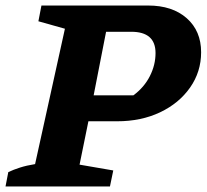

<svg xmlns="http://www.w3.org/2000/svg" viewBox="-48 -675 748 695"><path d="M-28 0 -18 -52Q1 -61 24.5 -68.5Q48 -76 79 -81L187 -571L91 -598L102 -655H488Q576 -655 628 -609Q680 -563 680 -486Q680 -415 640 -358Q600 -301 531.5 -268.5Q463 -236 376 -236H272L240 -79L362 -58L350 0ZM427 -560H336L291 -330H435Q474 -359 494.5 -399.5Q515 -440 515 -483Q515 -560 427 -560Z"/></svg>

Font: Piazzolla
Style: Bold Italic
Weight: 700
Italic angle: -11.3°
Designer: Juan Pablo del Peral
Foundry: Huerta Tipografica
Version: Version 1.330